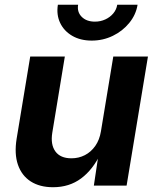

<svg xmlns="http://www.w3.org/2000/svg" viewBox="-20 -785 663 812"><path d="M204.4 6.8Q148.2 6.8 109.9 -17.7Q71.7 -42.3 55.8 -88.5Q40 -134.6 50.4 -198.7L107.8 -545.9H254.2L201.2 -224.2Q193 -173.6 214.3 -144.5Q235.5 -115.5 282 -115.5Q312.9 -115.5 339 -128.9Q365 -142.3 383 -167.9Q401 -193.5 406.9 -229.8L459.1 -545.9H605.7L515.4 0H376.9L397.3 -136.3H405.8Q373 -67.5 322.9 -30.3Q272.9 6.8 204.4 6.8ZM367.8 -613.3Q320.1 -613.3 285.3 -633.6Q250.6 -653.9 234.3 -688.3Q218 -722.7 224.8 -765H310.4Q305.3 -734.2 325.6 -713.8Q345.9 -693.5 381.4 -693.5Q405 -693.5 425.2 -702.8Q445.4 -712 459 -728.2Q472.6 -744.3 475.8 -765H561.8Q555 -722.7 526.8 -688.2Q498.7 -653.6 457.2 -633.5Q415.7 -613.3 367.8 -613.3Z"/></svg>

Font: Inter Variable
Style: Italic
Weight: 400
Italic angle: -9.39999°
Designer: Rasmus Andersson
Foundry: rsms
Version: Version 4.001;git-9221beed3